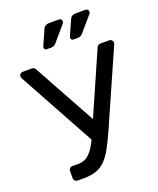

<svg xmlns="http://www.w3.org/2000/svg" viewBox="-164 -1012 917 1111"><g transform="rotate(-20 294.5 -456.5)"><path d="M119 0Q109 0 102.5 -6.5Q96 -13 96 -23V-65Q96 -76 102.5 -82.5Q109 -89 119 -89H154Q186 -89 209 -104.5Q232 -120 252.5 -153Q273 -186 295 -239L490 -683Q493 -692 500 -696Q507 -700 515 -700H569Q577 -700 583 -694Q589 -688 589 -680Q589 -676 588.5 -672.5Q588 -669 586 -666L382 -204Q358 -151 337 -112.5Q316 -74 292 -49Q268 -24 236 -12Q204 0 159 0ZM289 -170 16 -668Q13 -674 13 -679Q13 -687 19.5 -693.5Q26 -700 34 -700H91Q99 -700 105 -696Q111 -692 115 -683L342 -270ZM376 -775Q360 -775 360 -791Q360 -795 362 -799Q364 -803 365 -806L404 -894Q413 -913 441 -913H497Q517 -913 517 -894Q517 -887 511 -881L432 -789Q420 -775 401 -775ZM212 -775Q196 -775 196 -791Q196 -795 198 -799Q200 -803 201 -806L240 -894Q249 -913 277 -913H333Q353 -913 353 -894Q353 -887 347 -881L268 -789Q256 -775 237 -775Z"/></g></svg>

Font: Rubik Light
Style: Regular
Weight: 400
Version: Version 2.101